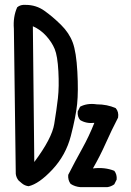

<svg xmlns="http://www.w3.org/2000/svg" viewBox="-20 -776 540 790"><path d="M311.5 -5.9Q288.1 -7.8 270.5 -19.5Q258.8 -35.2 260.7 -56.6Q288.1 -110.4 317.4 -163.1Q346.7 -215.8 368.2 -270.5Q335 -266.6 309.6 -282.2Q297.9 -295.9 299.8 -317.4L309.6 -336.9Q338.9 -352.5 377.9 -346.7Q420.9 -346.7 456.1 -331.1Q469.7 -315.4 465.8 -292Q438.5 -239.3 415 -186.5Q391.6 -133.8 362.3 -83Q411.1 -88.9 450.2 -73.2Q461.9 -58.6 460 -37.1L450.2 -17.6Q436.5 -7.8 420.9 -5.9ZM97.7 -9.8Q82 -11.7 70.3 -21.5L56.6 -33.2Q46.9 -44.9 44.9 -60.5L37.1 -658.2Q33.2 -707 50.8 -746.1Q64.5 -757.8 85.9 -755.9Q128.9 -755.9 163.1 -731.4Q197.3 -707 231 -673.8Q264.6 -640.6 279.3 -601.1Q293.9 -561.5 298.3 -481Q302.7 -400.4 297.4 -348.1Q292 -295.9 271.5 -216.8Q251 -137.7 195.8 -78.6Q140.6 -19.5 97.7 -9.8ZM121.1 -109.4Q193.4 -206.1 203.1 -265.6Q212.9 -325.2 218.3 -372.1Q223.6 -418.9 220.2 -482.4Q216.8 -545.9 205.1 -574.2Q193.4 -602.5 169.9 -628.4Q146.5 -654.3 115.2 -668Z"/></svg>

Font: NaikaiFont
Style: Regular
Weight: 400
Version: Version 1.67